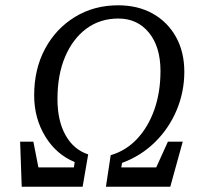

<svg xmlns="http://www.w3.org/2000/svg" viewBox="-20 -705 746 725"><path d="M62 0 56 -170H106L125 -73H259L262 -93Q192 -122 150.5 -190.5Q109 -259 109 -345Q109 -444 150 -520.5Q191 -597 263 -641Q335 -685 426 -685Q501 -685 557 -653.5Q613 -622 644.5 -565.5Q676 -509 676 -434Q676 -358 647 -289Q618 -220 565 -168Q512 -116 441 -90L438 -73H570L614 -170H670L623 0H380L398 -119Q456 -136 498 -181Q540 -226 563 -291.5Q586 -357 586 -437Q586 -528 542.5 -581.5Q499 -635 427 -635Q358 -635 306.5 -597Q255 -559 226 -491Q197 -423 197 -331Q197 -249 227.5 -194.5Q258 -140 313 -122L292 0Z"/></svg>

Font: Source Serif Pro
Style: Italic
Weight: 400
Italic angle: -12°
Designer: Frank Grießhammer
Foundry: Adobe Systems Incorporated
Version: Version 3.001;hotconv 1.0.111;makeotfexe 2.5.65597